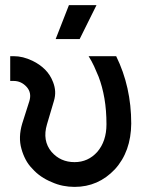

<svg xmlns="http://www.w3.org/2000/svg" viewBox="-20 -720 570 752"><path d="M20 -500V-403H33Q63 -403 84 -380Q105 -357 95 -324L67 -236Q51 -182 64 -137Q70 -115 80.5 -95Q91 -75 107 -59Q122 -42 141 -29Q160 -16 182 -7Q204 3 226.5 7.5Q249 12 272 12Q365 12 430 -57Q493 -126 494 -236Q494 -380 435 -500H327Q339 -481 348.5 -460.5Q358 -440 366 -420Q381 -381 389 -334.5Q397 -288 397 -233Q397 -167 361 -125Q325 -85 272 -85Q217 -85 182 -125Q145 -169 164 -233L191 -324Q197 -344 196 -362Q195 -380 188 -398Q177 -427 156.5 -447.5Q136 -468 107 -482Q88 -491 70 -495.5Q52 -500 33 -500ZM198 -567H292L358 -700H250Z"/></svg>

Font: Unageo
Style: Medium
Weight: 500
Designer: Richard Sepsi
Foundry: Richard Sepsi
Version: Version 2.000